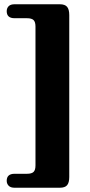

<svg xmlns="http://www.w3.org/2000/svg" viewBox="-20 -757 420 901"><path d="M146.5 19.5V-632.5Q146.5 -654 137.5 -662.8Q128.5 -671.5 106.5 -671.5H48.5Q11.5 -671.5 11.5 -704.5Q11.5 -718.5 20.5 -727.8Q29.5 -737 48.5 -737H260.5Q285 -737 295 -724.8Q305 -712.5 305 -686.5V73.5Q305 100 295 112Q285 124 260.5 124H48.5Q29.5 124 20.5 114.5Q11.5 105 11.5 91.5Q11.5 58.5 48.5 58.5H106.5Q128.5 58.5 137.5 49.8Q146.5 41 146.5 19.5Z"/></svg>

Font: Fraunces 72pt Soft Black
Style: Regular
Weight: 900
Version: Version 1.000;[b76b70a41]